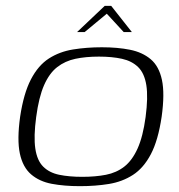

<svg xmlns="http://www.w3.org/2000/svg" viewBox="-20 -631 615 658"><path d="M254 7Q200 7 157.5 -1Q115 -9 86.5 -33.5Q58 -58 48 -105Q38 -152 49 -231Q61 -311 86 -359Q111 -407 147.5 -430.5Q184 -454 230.5 -461.5Q277 -469 329 -469Q383 -469 425.5 -460.5Q468 -452 496.5 -428Q525 -404 535 -357Q545 -310 534 -231Q522 -150 497 -102.5Q472 -55 435.5 -31.5Q399 -8 353 -0.5Q307 7 254 7ZM262 -25Q307 -25 343 -32Q379 -39 406 -60Q433 -81 451.5 -122Q470 -163 479 -230Q488 -298 481.5 -339Q475 -380 453.5 -401Q432 -422 398 -429.5Q364 -437 319 -437Q274 -437 238.5 -429.5Q203 -422 176 -401Q149 -380 131 -339Q113 -298 104 -230Q95 -163 101 -122Q107 -81 128 -60Q149 -39 183 -32Q217 -25 262 -25ZM244 -521 339 -611H361L432 -521H404L346 -584L270 -521Z"/></svg>

Font: Genos Thin Light
Style: Italic
Weight: 300
Italic angle: -8°
Version: Version 1.010